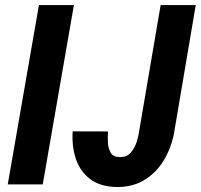

<svg xmlns="http://www.w3.org/2000/svg" viewBox="-20 -731 796 761"><path d="M272.9 -710.9 149.4 0H10.7L134.3 -710.9ZM532.7 -218.3 616.7 -710.9H755.9L672.4 -218.8Q663.6 -157.7 634.5 -104.7Q605.5 -51.8 556.6 -20.3Q507.8 11.2 441.4 10.3Q376.5 8.8 336.9 -21.5Q297.4 -51.8 280.8 -101.1Q264.2 -150.4 268.1 -210.4L408.2 -210Q406.7 -191.4 407.5 -168Q408.2 -144.5 418.2 -126.7Q428.2 -108.9 454.1 -108.4Q482.4 -107.4 498.5 -126.2Q514.6 -145 522.5 -171.1Q530.3 -197.3 532.7 -218.3Z"/></svg>

Font: Roboto Condensed
Style: Bold Italic
Weight: 700
Italic angle: -12°
Designer: Christian Robertson
Foundry: Google
Version: Version 3.0